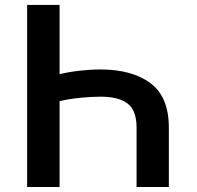

<svg xmlns="http://www.w3.org/2000/svg" viewBox="-20 -747 788 767"><path d="M654.5 0H525.6V-237.2Q525.6 -306.1 489.5 -333.5Q453.5 -360.8 381.7 -360.8Q345.2 -360.8 299.7 -356.2Q254.3 -351.6 218 -343V0H88.4V-727.3H218V-450.6Q253.6 -459.5 297.8 -464.5Q342 -469.5 381.7 -469.5Q507.1 -469.5 580.8 -415Q654.5 -360.4 654.5 -237.2Z"/></svg>

Font: Linik Sans SemiBold
Style: Regular
Weight: 600
Designer: Rasmus Andersson (font), Cristiano Sobral (main changes)
Foundry: rsms
Version: Version 3.018;June 1, 2022;FontCreator 14.0.0.2814 64-bit; t